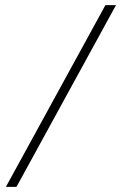

<svg xmlns="http://www.w3.org/2000/svg" viewBox="-20 -666 470 745"><path d="M430 -646H389L3 59H44Z"/></svg>

Font: Libertinus Sans
Style: Italic
Weight: 400
Italic angle: -12°
Designer: Philipp H. Poll, Khaled Hosny
Foundry: Caleb Maclennan
Version: Version 7.050;RELEASE